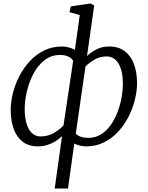

<svg xmlns="http://www.w3.org/2000/svg" viewBox="-20 -837 854 1111"><path d="M296.5 254 339 -49.5Q324.5 -34.5 303.2 -21Q282 -7.5 255.8 1.2Q229.5 10 199.5 10Q145.5 10 110.5 -17.5Q75.5 -45 58.8 -92.5Q42 -140 42 -200.5Q42 -246.5 54.5 -297.2Q67 -348 91.8 -396Q116.5 -444 152.5 -483Q188.5 -522 235.2 -545Q282 -568 339.5 -568Q358.5 -568 377.5 -562.8Q396.5 -557.5 413.5 -549L441.5 -750L382 -766.5L390 -800L504 -817L525 -805L483.5 -512.5Q505.5 -534.5 538 -551.2Q570.5 -568 611.5 -568Q666.5 -568 702.2 -540.5Q738 -513 755.5 -465.2Q773 -417.5 773 -356.5Q773 -311 760.5 -260.2Q748 -209.5 723.8 -161.8Q699.5 -114 663.8 -75Q628 -36 581.5 -13Q535 10 478.5 10Q461 10 443.2 5.5Q425.5 1 409.5 -5.5L373.5 254ZM347.5 -111.5 403.5 -486.5Q389.5 -504.5 370.2 -511.8Q351 -519 328 -519Q276 -519 237.2 -488.5Q198.5 -458 173.2 -410Q148 -362 135.5 -308Q123 -254 123 -206.5Q123 -157 133.8 -121.2Q144.5 -85.5 165.2 -66.5Q186 -47.5 215 -47.5Q258.5 -47.5 293.8 -68.8Q329 -90 347.5 -111.5ZM474.5 -452 418.5 -63.5Q432.5 -50 450.5 -44.5Q468.5 -39 489.5 -39Q531 -39 563.5 -59Q596 -79 620 -112.8Q644 -146.5 659.8 -187.5Q675.5 -228.5 683.2 -271.2Q691 -314 691 -351.5Q691 -426 666.2 -468.2Q641.5 -510.5 596.5 -510.5Q558 -510.5 526 -491.5Q494 -472.5 474.5 -452Z"/></svg>

Font: Merriweather Light
Style: Italic
Weight: 300
Italic angle: -7.8°
Designer: Eben Sorkin
Foundry: Eben Sorkin
Version: Version 2.101